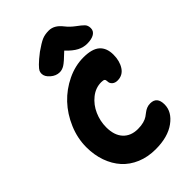

<svg xmlns="http://www.w3.org/2000/svg" viewBox="-289 -1117 1192 1192"><g transform="rotate(-45 307.5 -520.5)"><path d="M252.9 -784.2Q221.2 -784.2 193.6 -808.1Q166 -832 166 -857.9Q166 -870.1 170.4 -879.9Q174.8 -889.6 195.1 -910.2Q215.3 -930.7 255.9 -961.9Q301.8 -994.1 326.9 -1005.1Q352.1 -1016.1 387.2 -1016.1Q434.6 -1016.1 472.2 -967.8Q495.1 -938.5 525.1 -916.5Q555.2 -894.5 569.1 -880.4Q583 -866.2 583 -841.8Q583 -816.9 560.8 -803Q538.6 -789.1 498 -789.1Q466.3 -789.1 435.3 -804.9Q404.3 -820.8 367.2 -859.9Q315.4 -809.6 294.7 -796.9Q273.9 -784.2 252.9 -784.2ZM335.9 -24.9Q267.6 -24.9 211.7 -48.3Q155.8 -71.8 118.4 -113.3Q81.1 -154.8 60.5 -212.6Q40 -270.5 40 -338.9Q40 -417.5 72 -492.7Q104 -567.9 156.2 -623.3Q208.5 -678.7 278.8 -712.4Q349.1 -746.1 421.9 -746.1Q497.1 -746.1 531.5 -715.6Q565.9 -685.1 565.9 -626Q565.9 -570.3 541 -532.2Q516.1 -494.1 470.2 -494.1Q448.7 -494.1 435.3 -505.9Q421.9 -517.6 421.9 -535.2Q421.9 -548.8 415.8 -554Q409.7 -559.1 391.1 -559.1Q341.3 -559.1 300 -526.1Q258.8 -493.2 236.8 -443.1Q214.8 -393.1 214.8 -338.9Q214.8 -268.6 250.2 -230.2Q285.6 -191.9 347.2 -191.9Q376.5 -191.9 398.2 -198Q419.9 -204.1 432.6 -212.9Q445.3 -221.7 456.1 -230.2Q466.8 -238.8 481 -244.9Q495.1 -251 513.2 -251Q571.8 -251 571.8 -183.1Q571.8 -118.7 507.6 -71.8Q443.4 -24.9 335.9 -24.9Z"/></g></svg>

Font: Shantell Sans Bouncy
Style: Regular
Weight: 800
Designer: Stephen Nixon, Anya Danilova, Shantell Martin
Foundry: Arrow Type
Version: Version 1.006;[9816181b4]